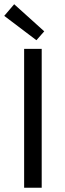

<svg xmlns="http://www.w3.org/2000/svg" viewBox="-24 -887 307 907"><path d="M90 0H173V-656H90ZM148 -697 185 -739 43 -867 -4 -812Z"/></svg>

Font: Giro Sans Regular
Style: Regular
Weight: 400
Designer: Paul D. Hunt
Foundry: Adobe Systems Incorporated
Version: Version 1.000;PS 1.0;hotconv 1.0.88;makeotf.lib2.5.647800